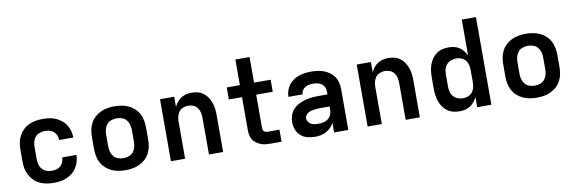

<svg xmlns="http://www.w3.org/2000/svg" viewBox="-52 -1156 4755 1586"><g transform="rotate(-10 2325.0 -363.5)"><path d="M298 8Q268 8 238.5 3Q209 -2 182 -14.5Q155 -27 133.5 -48Q112 -69 98 -95.5Q84 -122 78.5 -151Q73 -180 73 -210V-310Q73 -340 78.5 -369Q84 -398 98 -424.5Q112 -451 133.5 -472Q155 -493 182 -505.5Q209 -518 238.5 -523Q268 -528 298 -528Q325 -528 353 -524Q381 -520 406.5 -509Q432 -498 454 -480.5Q476 -463 491 -439Q506 -415 513.5 -388Q521 -361 521 -333H402Q402 -353 394.5 -372Q387 -391 372 -404Q357 -417 337 -422Q317 -427 298 -427Q275 -427 253.5 -419Q232 -411 217.5 -394Q203 -377 197.5 -354.5Q192 -332 192 -310V-210Q192 -188 197.5 -165.5Q203 -143 217.5 -126Q232 -109 253.5 -101Q275 -93 298 -93Q317 -93 337 -98Q357 -103 372 -116Q387 -129 394.5 -148Q402 -167 402 -187H521Q521 -159 513.5 -132Q506 -105 491 -81Q476 -57 454 -39.5Q432 -22 406.5 -11Q381 0 353 4Q325 8 298 8Z M900 8Q870 8 840.5 3Q811 -2 784 -14.5Q757 -27 734.5 -47.5Q712 -68 698 -94.5Q684 -121 678.5 -150.5Q673 -180 673 -210V-310Q673 -340 678.5 -369.5Q684 -399 698 -425.5Q712 -452 734.5 -472.5Q757 -493 784 -505.5Q811 -518 840.5 -523Q870 -528 900 -528Q930 -528 959.5 -523Q989 -518 1016 -505.5Q1043 -493 1065.5 -472.5Q1088 -452 1102 -425.5Q1116 -399 1121.5 -369.5Q1127 -340 1127 -310V-210Q1127 -180 1121.5 -150.5Q1116 -121 1102 -94.5Q1088 -68 1065.5 -47.5Q1043 -27 1016 -14.5Q989 -2 959.5 3Q930 8 900 8ZM900 -93Q923 -93 945 -100.5Q967 -108 981.5 -125.5Q996 -143 1002 -165Q1008 -187 1008 -210V-310Q1008 -333 1002 -355Q996 -377 981.5 -394.5Q967 -412 945 -419.5Q923 -427 900 -427Q877 -427 855 -419.5Q833 -412 818.5 -394.5Q804 -377 798 -355Q792 -333 792 -310V-210Q792 -187 798 -165Q804 -143 818.5 -125.5Q833 -108 855 -100.5Q877 -93 900 -93Z M1281 0V-520H1400V-434Q1409 -455 1424 -473.5Q1439 -492 1458.5 -504.5Q1478 -517 1501.5 -522.5Q1525 -528 1548 -528Q1574 -528 1600 -521Q1626 -514 1646.5 -498Q1667 -482 1681.5 -460Q1696 -438 1704.5 -413Q1713 -388 1716 -362Q1719 -336 1719 -310V0H1600V-310Q1600 -332 1595 -353.5Q1590 -375 1577 -392.5Q1564 -410 1543 -418.5Q1522 -427 1500 -427Q1478 -427 1457 -418.5Q1436 -410 1423 -392.5Q1410 -375 1405 -353.5Q1400 -332 1400 -310V0Z M2114 0Q2094 0 2073.5 -2.5Q2053 -5 2034 -12.5Q2015 -20 1998.5 -32Q1982 -44 1971 -61Q1960 -78 1955.5 -98Q1951 -118 1951 -139V-419H1841V-520H1951V-735H2070V-520H2209V-419H2070V-139Q2070 -130 2073 -122Q2076 -114 2082.5 -109Q2089 -104 2097.5 -102.5Q2106 -101 2114 -101H2209V0Z M2489 8Q2457 8 2425.5 0Q2394 -8 2370 -29Q2346 -50 2334.5 -80.5Q2323 -111 2323 -143Q2323 -171 2332 -199Q2341 -227 2360.5 -248.5Q2380 -270 2405.5 -283.5Q2431 -297 2458.5 -305Q2486 -313 2514.5 -316Q2543 -319 2572 -319H2650V-344Q2650 -363 2642 -380.5Q2634 -398 2619 -408.5Q2604 -419 2585.5 -423Q2567 -427 2548 -427Q2531 -427 2513.5 -424Q2496 -421 2481.5 -412Q2467 -403 2457.5 -387.5Q2448 -372 2448 -355H2329Q2329 -381 2337.5 -406.5Q2346 -432 2361.5 -453Q2377 -474 2399 -489Q2421 -504 2445.5 -512.5Q2470 -521 2496 -524.5Q2522 -528 2548 -528Q2575 -528 2602.5 -524.5Q2630 -521 2655.5 -511.5Q2681 -502 2703 -486Q2725 -470 2740.5 -447.5Q2756 -425 2762.5 -398Q2769 -371 2769 -344V0H2650V-81Q2639 -59 2621.5 -41.5Q2604 -24 2582.5 -12.5Q2561 -1 2537 3.5Q2513 8 2489 8ZM2536 -93Q2557 -93 2578 -97.5Q2599 -102 2616 -115Q2633 -128 2641.5 -148Q2650 -168 2650 -189V-218H2572Q2559 -218 2545.5 -217Q2532 -216 2519 -214Q2506 -212 2493 -208.5Q2480 -205 2468.5 -198Q2457 -191 2449.5 -179.5Q2442 -168 2442 -155Q2442 -139 2451 -125.5Q2460 -112 2474 -104.5Q2488 -97 2504 -95Q2520 -93 2536 -93Z M2931 0V-520H3050V-434Q3059 -455 3074 -473.5Q3089 -492 3108.5 -504.5Q3128 -517 3151.5 -522.5Q3175 -528 3198 -528Q3224 -528 3250 -521Q3276 -514 3296.5 -498Q3317 -482 3331.5 -460Q3346 -438 3354.5 -413Q3363 -388 3366 -362Q3369 -336 3369 -310V0H3250V-310Q3250 -332 3245 -353.5Q3240 -375 3227 -392.5Q3214 -410 3193 -418.5Q3172 -427 3150 -427Q3128 -427 3107 -418.5Q3086 -410 3073 -392.5Q3060 -375 3055 -353.5Q3050 -332 3050 -310V0Z M3701 8Q3674 8 3648 1.5Q3622 -5 3600.5 -20.5Q3579 -36 3563.5 -58Q3548 -80 3539 -105Q3530 -130 3526.5 -156.5Q3523 -183 3523 -210V-310Q3523 -337 3526.5 -363.5Q3530 -390 3539 -415Q3548 -440 3563.5 -462Q3579 -484 3600.5 -499.5Q3622 -515 3648 -521.5Q3674 -528 3701 -528Q3725 -528 3748 -523Q3771 -518 3791 -505Q3811 -492 3825.5 -473.5Q3840 -455 3850 -434V-735H3969V0H3850V-86Q3840 -65 3825.5 -46.5Q3811 -28 3791 -15Q3771 -2 3748 3Q3725 8 3701 8ZM3749 -93Q3771 -93 3792 -101.5Q3813 -110 3826.5 -127Q3840 -144 3845 -166Q3850 -188 3850 -210V-310Q3850 -332 3845 -354Q3840 -376 3826.5 -393Q3813 -410 3792 -418.5Q3771 -427 3749 -427Q3727 -427 3705 -419Q3683 -411 3668 -394Q3653 -377 3647.5 -355Q3642 -333 3642 -310V-210Q3642 -187 3647.5 -165Q3653 -143 3668 -126Q3683 -109 3705 -101Q3727 -93 3749 -93Z M4350 8Q4320 8 4290.5 3Q4261 -2 4234 -14.5Q4207 -27 4184.5 -47.5Q4162 -68 4148 -94.5Q4134 -121 4128.5 -150.5Q4123 -180 4123 -210V-310Q4123 -340 4128.5 -369.5Q4134 -399 4148 -425.5Q4162 -452 4184.5 -472.5Q4207 -493 4234 -505.5Q4261 -518 4290.5 -523Q4320 -528 4350 -528Q4380 -528 4409.5 -523Q4439 -518 4466 -505.5Q4493 -493 4515.5 -472.5Q4538 -452 4552 -425.5Q4566 -399 4571.5 -369.5Q4577 -340 4577 -310V-210Q4577 -180 4571.5 -150.5Q4566 -121 4552 -94.5Q4538 -68 4515.5 -47.5Q4493 -27 4466 -14.5Q4439 -2 4409.5 3Q4380 8 4350 8ZM4350 -93Q4373 -93 4395 -100.5Q4417 -108 4431.5 -125.5Q4446 -143 4452 -165Q4458 -187 4458 -210V-310Q4458 -333 4452 -355Q4446 -377 4431.5 -394.5Q4417 -412 4395 -419.5Q4373 -427 4350 -427Q4327 -427 4305 -419.5Q4283 -412 4268.5 -394.5Q4254 -377 4248 -355Q4242 -333 4242 -310V-210Q4242 -187 4248 -165Q4254 -143 4268.5 -125.5Q4283 -108 4305 -100.5Q4327 -93 4350 -93Z"/></g></svg>

Font: Iosevka Book
Style: Bold
Weight: 700
Designer: Belleve Invis
Foundry: Belleve Invis
Version: Version 28.0.7; ttfautohint (v1.8.3)